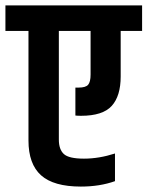

<svg xmlns="http://www.w3.org/2000/svg" viewBox="-54 -683 544 708"><path d="M244 5Q144 5 97.5 -36.5Q51 -78 51 -165V-569H-34V-663H470V-569H391V-401Q391 -329 358 -292.5Q325 -256 245 -256Q231 -256 224 -257V-360H236Q262 -360 271 -370.5Q280 -381 280 -408V-569H163V-168Q163 -132 181.5 -115Q200 -98 255.5 -98Q311 -98 370 -117V-15Q314 5 244 5Z"/></svg>

Font: Khand Semibold
Style: Regular
Weight: 600
Designer: Devanagari: Sanchit Sawaria, Jyotish Sonowal; Latin: Satya Rajpurohit
Foundry: Indian Type Foundry
Version: Version 1.100;PS 1.0;hotconv 1.0.78;makeotf.lib2.5.61930; tt